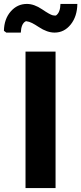

<svg xmlns="http://www.w3.org/2000/svg" viewBox="-47 -958 414 978"><path d="M-27 -801Q-26 -861 7.5 -899.5Q41 -938 90 -938Q127 -938 167.5 -910.5Q208 -883 222 -880Q233 -878 239 -879H238Q260 -894 261 -938H347Q346 -874 313 -833Q280 -792 231 -792Q193 -792 151 -820Q109 -848 91 -849Q87 -851 83 -849Q61 -837 59 -792H-15ZM83 0V-695H236V0Z"/></svg>

Font: Coval
Style: Heavy
Weight: 900
Foundry: Context Ltd
Version: Version 001.000